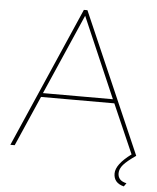

<svg xmlns="http://www.w3.org/2000/svg" viewBox="-58 -759 790 968"><g transform="rotate(5 336.5 -275.5)"><path d="M605 159Q553 146 553 98Q553 52 630 -5L521 -254H150L39 0H17L327 -710H345L654 0Q609 31 591 52Q573 73 573 95Q573 133 617 142ZM158 -274H512L336 -681Z"/></g></svg>

Font: Raleway
Style: Thin
Weight: 100
Designer: Matt McInerney, Pablo Impallari, Rodrigo Fuenzalida
Foundry: Matt McInerney, Pablo Impallari, Rodrigo Fuenzalida
Version: Version 3.000